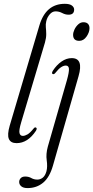

<svg xmlns="http://www.w3.org/2000/svg" viewBox="-20 -742 489 1006"><path d="M319.5 -722Q345 -722 356.8 -713Q368.5 -704 368.5 -692Q368.5 -665 339.5 -665Q322 -665 305.8 -673.8Q289.5 -682.5 271 -682.5Q254 -682.5 240.5 -666.8Q227 -651 222.5 -631Q218.5 -615 220.2 -598.8Q222 -582.5 222.2 -563.2Q222.5 -544 215.5 -519L91 -101Q78.5 -59 82.2 -44.5Q86 -30 99.5 -30Q110.5 -30 124 -37.8Q137.5 -45.5 156 -68.5Q162.5 -76.5 167.5 -74Q176.5 -71 168.5 -57Q125.5 8 67 8Q36 8 26.5 -14Q17 -36 31 -84L186.5 -609Q220 -722 319.5 -722ZM395 -528Q363.5 -528 363 -559Q363 -572 370.2 -587.5Q377.5 -603 389.8 -614.2Q402 -625.5 417 -625.5Q433 -625.5 441 -617Q449 -608.5 449 -594.5Q449 -573 433.5 -550.5Q418 -528 395 -528ZM391.5 -342.5 257.5 125.5Q240 187 206 215.2Q172 243.5 124.5 243.5Q102.5 243.5 91.5 234.2Q80.5 225 80.5 211.5Q80.5 200 88.5 191.5Q96.5 183 112 183Q130.5 183 144.2 191Q158 199 175.5 199Q191.5 199 204.2 188.8Q217 178.5 223.5 155Q229.5 131 224.8 98Q220 65 230.5 26.5L330.5 -321.5Q342.5 -364.5 341.2 -381.5Q340 -398.5 324.5 -398.5Q313.5 -398.5 300.2 -390Q287 -381.5 269.5 -359.5Q263 -351.5 256.5 -354Q248.5 -357 257 -371.5Q276.5 -401.5 302.2 -419.5Q328 -437.5 356 -437.5Q419 -437.5 391.5 -342.5Z"/></svg>

Font: Fraunces 144pt S050 Light
Style: Italic
Weight: 300
Italic angle: -16°
Version: Version 1.000; ttfautohint (v1.8.3)